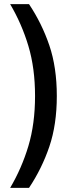

<svg xmlns="http://www.w3.org/2000/svg" viewBox="-20 -770 359 926"><path d="M149 -307Q149 -441 117 -548Q85 -655 29 -750H120Q182 -657 218 -551Q254 -445 254 -307Q254 -169 218 -63Q182 43 120 136H29Q85 41 117 -66Q149 -173 149 -307Z"/></svg>

Font: Cabin Medium
Style: Regular
Weight: 500
Designer: Pablo Impallari
Foundry: Pablo Impallari. http://www.impallari.com Igino Marini. http://www.ikern.com
Version: Version 2.200